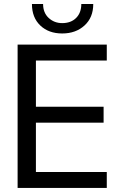

<svg xmlns="http://www.w3.org/2000/svg" viewBox="-20 -922 591 942"><path d="M503.9 0H66.4V-703.1H503.9V-625H156.2V-398.4H488.3V-320.3H156.2V-78.1H503.9ZM191.4 -902.3Q191.4 -859.4 218.8 -834Q246.1 -808.6 285.2 -808.6Q328.1 -808.6 353.5 -834Q378.9 -859.4 378.9 -902.3H437.5Q437.5 -835.9 394.5 -796.9Q351.6 -757.8 285.2 -757.8Q218.8 -757.8 177.7 -796.9Q136.7 -835.9 136.7 -902.3Z"/></svg>

Font: 和音 by 宁静之雨，公众号njzyshare
Style: Regular
Weight: 400
Designer: Steve Matteson
Foundry: Ascender Corporation
Version: Version 6.00;June 8, 2018;FontCreator 11.0.0.2388 32-bit